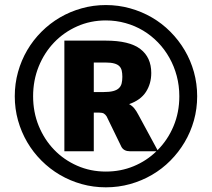

<svg xmlns="http://www.w3.org/2000/svg" viewBox="-20 -754 861 780"><path d="M399.5 -380Q424.5 -380 439.8 -384Q455 -388 463.2 -396Q471.5 -404 474.2 -415.5Q477 -427 477 -442Q477 -456.5 474.5 -467.2Q472 -478 464.8 -485.2Q457.5 -492.5 444 -496.2Q430.5 -500 409 -500H361V-380ZM620 -144Q661.5 -185.5 685 -241.5Q708.5 -297.5 708.5 -363Q708.5 -406 698 -445.5Q687.5 -485 668.2 -519.2Q649 -553.5 622 -581.5Q595 -609.5 561.8 -629.5Q528.5 -649.5 490 -660.2Q451.5 -671 410 -671Q347.5 -671 293.5 -647Q239.5 -623 199.8 -581.5Q160 -540 137.2 -483.8Q114.5 -427.5 114.5 -363Q114.5 -298.5 137.2 -242.8Q160 -187 199.8 -145.8Q239.5 -104.5 293.5 -80.8Q347.5 -57 410 -57Q470.5 -57 523 -78.8Q575.5 -100.5 615.5 -139.5H508Q483.5 -139.5 473.5 -157L413 -281.5Q408 -289 401.8 -292.8Q395.5 -296.5 383 -296.5H361V-139.5H241.5V-589H409Q505.5 -589 550 -555Q594.5 -521 594.5 -457.5Q594.5 -414 572.8 -380.5Q551 -347 504.5 -331Q517.5 -324 526 -313.2Q534.5 -302.5 542 -288ZM410 -733.5Q461 -733.5 508.5 -720.2Q556 -707 597.2 -683Q638.5 -659 672.2 -625Q706 -591 730.2 -550Q754.5 -509 767.8 -461.5Q781 -414 781 -363Q781 -312 767.8 -264.8Q754.5 -217.5 730.2 -176.5Q706 -135.5 672.2 -101.5Q638.5 -67.5 597.2 -43.5Q556 -19.5 508.5 -6.2Q461 7 410 7Q359 7 311.8 -6.2Q264.5 -19.5 223.5 -43.5Q182.5 -67.5 148.5 -101.5Q114.5 -135.5 90.5 -176.5Q66.5 -217.5 53.2 -264.8Q40 -312 40 -363Q40 -414 53.2 -461.5Q66.5 -509 90.5 -550Q114.5 -591 148.5 -625Q182.5 -659 223.5 -683Q264.5 -707 311.8 -720.2Q359 -733.5 410 -733.5Z"/></svg>

Font: LatoLatin Heavy
Style: Regular
Weight: 800
Designer: Lukasz Dziedzic with Adam Twardoch and Botio Nikoltchev
Foundry: tyPoland Lukasz Dziedzic
Version: Version 2.015; 2015-08-06; http://www.latofonts.com/